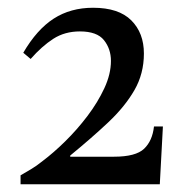

<svg xmlns="http://www.w3.org/2000/svg" viewBox="-20 -475 487 495"><path d="M377 -149H400L392 0H33V-23Q45 -30 59.5 -38.5Q74 -47 90 -60Q118 -81 148.5 -111Q179 -141 205.5 -176Q232 -211 249 -247.5Q266 -284 266 -318Q266 -349 248 -371.5Q230 -394 186 -394Q147 -394 117.5 -375Q88 -356 59 -323L40 -339Q75 -399 118.5 -427Q162 -455 220 -455Q286 -455 318.5 -422.5Q351 -390 351 -337Q351 -285 326.5 -242.5Q302 -200 259 -159.5Q216 -119 161 -74V-71H274Q330 -71 351.5 -91.5Q373 -112 377 -149Z"/></svg>

Font: Bona Nova SC
Style: Regular
Weight: 400
Designer: Mateusz Machalski
Foundry: Capitalics
Version: Version 4.001; ttfautohint (v1.8.4.7-5d5b)